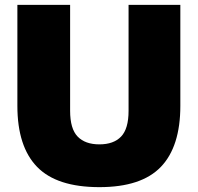

<svg xmlns="http://www.w3.org/2000/svg" viewBox="-20 -760 814 790"><path d="M389 10Q213.5 10 132.5 -73.5Q51.5 -157 51.5 -324.5V-740H268.5V-304Q268.5 -230 299.5 -198Q330.5 -166 389 -166Q447.5 -166 478.2 -198Q509 -230 509 -304V-740H722V-324.5Q722 -157 642 -73.5Q562 10 389 10Z"/></svg>

Font: Encode Sans Black
Style: Regular
Weight: 900
Designer: Multiple Designers
Foundry: Impallari Type
Version: Version 3.002; ttfautohint (v1.8.3) -l 8 -r 50 -G 200 -x 14 